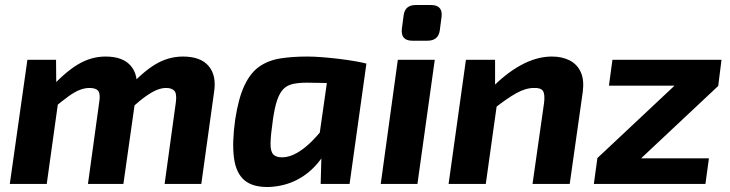

<svg xmlns="http://www.w3.org/2000/svg" viewBox="-20 -732 2906 764"><path d="M203 -494 204 -380 217 -366 166 0H19L89 -494ZM400 -507Q469 -507 500.5 -470Q532 -433 523 -367L471 0H330L375 -327Q380 -358 371 -370Q362 -382 336 -382Q318 -382 298 -374.5Q278 -367 253 -349Q228 -331 192 -301L174 -374Q236 -443 289 -475Q342 -507 400 -507ZM708 -507Q778 -507 810 -469.5Q842 -432 832 -367L781 0H635L680 -327Q684 -360 673.5 -371Q663 -382 641 -382Q624 -382 605 -374.5Q586 -367 561 -349.5Q536 -332 502 -301L483 -374Q545 -444 597.5 -475.5Q650 -507 708 -507Z M1202 -507Q1228 -507 1260.5 -504.5Q1293 -502 1326.5 -498Q1360 -494 1389.5 -489Q1419 -484 1438 -479L1338 -400Q1298 -401 1264.5 -402Q1231 -403 1202 -403Q1169 -403 1146 -398Q1123 -393 1108 -378Q1093 -363 1083 -334Q1073 -305 1066 -256Q1057 -194 1056.5 -161.5Q1056 -129 1068 -117Q1080 -105 1106 -106Q1133 -107 1162.5 -124Q1192 -141 1221.5 -170.5Q1251 -200 1278 -237L1303 -189Q1283 -130 1246.5 -85.5Q1210 -41 1161 -16Q1112 9 1052 12Q987 14 953 -14.5Q919 -43 911 -104Q903 -165 916 -257Q929 -342 953 -392.5Q977 -443 1012.5 -467.5Q1048 -492 1095.5 -499.5Q1143 -507 1202 -507ZM1293 -488 1438 -479 1371 0H1256L1259 -112L1241 -124Z M1710 -494 1641 0H1495L1563 -494ZM1695 -712Q1719 -712 1729.5 -700Q1740 -688 1737 -665L1730 -611Q1724 -570 1681 -570H1621Q1574 -570 1579 -617L1586 -670Q1591 -712 1634 -712Z M2176 -507Q2217 -507 2247 -491.5Q2277 -476 2291 -445Q2305 -414 2299 -367L2247 0H2099L2145 -323Q2149 -357 2140.5 -370Q2132 -383 2105 -382Q2072 -382 2035 -361.5Q1998 -341 1946 -300L1929 -374Q1988 -437 2051.5 -472Q2115 -507 2176 -507ZM1950 -494V-364L1962 -350L1913 0H1765L1834 -494Z M2665 -392 2839 -391 2530 -101 2356 -102ZM2801 -102 2787 0H2343L2357 -102ZM2851 -494 2838 -391H2403L2417 -494Z"/></svg>

Font: Exo 2
Style: Bold Italic
Weight: 700
Italic angle: -8°
Designer: Natanael Gama
Foundry: Natanael Gama
Version: Version 2.010